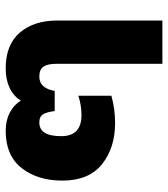

<svg xmlns="http://www.w3.org/2000/svg" viewBox="22 -612 590 674"><g transform="rotate(-90 317.0 -275.0)"><path d="M430 -372Q430 -403 420 -417.5Q410 -432 385 -432Q344 -432 335 -378H264Q261 -405 253 -418.5Q245 -432 224 -432Q176 -432 176 -355Q176 -284 250 -284Q285 -284 318 -295V-179Q272 -166 222 -166Q135 -166 77.5 -212Q20 -258 20 -351Q20 -438 64 -494Q108 -550 194 -550Q231 -550 258 -536Q285 -522 301 -497Q317 -523 346 -536.5Q375 -550 414 -550Q497 -550 539.5 -500.5Q582 -451 582 -369V0H430Z"/></g></svg>

Font: Prompt SemiBold
Style: Regular
Weight: 600
Designer: Katatrad Team
Foundry: CadsonDemak
Version: Version 1.000